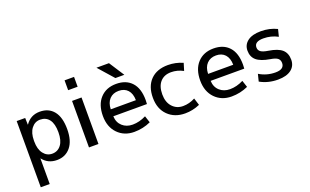

<svg xmlns="http://www.w3.org/2000/svg" viewBox="-101 -1279 3257 2017"><g transform="rotate(-20 1527.5 -270.0)"><path d="M171 -445Q229 -530 332 -530Q431 -530 486.5 -461.5Q542 -393 542 -260Q542 -129 484.5 -59.5Q427 10 332 10Q232 10 174 -65H172V220H72V-520H167L169 -445ZM444 -260Q444 -355 408 -402.5Q372 -450 307 -450Q248 -450 210 -400.5Q172 -351 172 -265V-255Q172 -168 210 -119Q248 -70 307 -70Q369 -70 406.5 -119Q444 -168 444 -260Z M691 -640V-750H797V-640ZM691 0V-520H797V0Z M1191 -760 1301 -590H1201L1051 -760ZM1043 -298H1324Q1323 -372 1286.5 -412Q1250 -452 1186 -452Q1122 -452 1083.5 -411.5Q1045 -371 1043 -298ZM1043 -220Q1046 -150 1091.5 -109Q1137 -68 1206 -68Q1281 -68 1356 -106L1381 -30Q1294 10 1196 10Q1084 10 1012.5 -63.5Q941 -137 941 -260Q941 -386 1007.5 -458Q1074 -530 1186 -530Q1297 -530 1359 -462Q1421 -394 1421 -265Q1421 -250 1419 -220Z M1905 -413Q1840 -448 1770 -448Q1693 -448 1649 -399Q1605 -350 1605 -260Q1605 -172 1651.5 -121Q1698 -70 1770 -70Q1840 -70 1905 -105L1930 -25Q1850 10 1765 10Q1647 10 1573.5 -63Q1500 -136 1500 -260Q1500 -387 1570 -458.5Q1640 -530 1765 -530Q1850 -530 1930 -495Z M2131 -298H2412Q2411 -372 2374.5 -412Q2338 -452 2274 -452Q2210 -452 2171.5 -411.5Q2133 -371 2131 -298ZM2131 -220Q2134 -150 2179.5 -109Q2225 -68 2294 -68Q2369 -68 2444 -106L2469 -30Q2382 10 2284 10Q2172 10 2100.5 -63.5Q2029 -137 2029 -260Q2029 -386 2095.5 -458Q2162 -530 2274 -530Q2385 -530 2447 -462Q2509 -394 2509 -265Q2509 -250 2507 -220Z M2803 -450Q2703 -450 2703 -385Q2703 -354 2726.5 -336.5Q2750 -319 2808 -310Q2913 -294 2958 -253.5Q3003 -213 3003 -140Q3003 -70 2950.5 -30Q2898 10 2803 10Q2692 10 2603 -40L2623 -120Q2705 -70 2803 -70Q2901 -70 2901 -140Q2901 -174 2878.5 -192.5Q2856 -211 2798 -220Q2695 -237 2649 -276.5Q2603 -316 2603 -385Q2603 -451 2655 -490.5Q2707 -530 2803 -530Q2902 -530 2983 -490L2963 -410Q2889 -450 2803 -450Z"/></g></svg>

Font: M PLUS 1p Medium
Style: Regular
Weight: 500
Version: Version 1.062